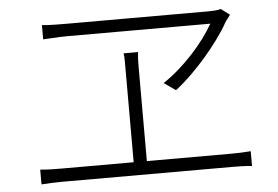

<svg xmlns="http://www.w3.org/2000/svg" viewBox="-46 -708 1048 725"><g transform="rotate(-5 478.0 -345.5)"><path d="M83 -101Q104 -99 124 -98.5Q144 -98 163 -98H437V-455Q437 -468 437 -482.5Q437 -497 435 -511H490Q488 -496 487.5 -483.5Q487 -471 487 -455V-98H806Q845 -98 881 -101V-45Q862 -47 840.5 -47.5Q819 -48 806 -48H163Q127 -48 83 -45ZM137 -644Q158 -642 182 -641.5Q206 -641 230 -641H768Q780 -641 793.5 -642Q807 -643 815 -646L848 -621Q843 -614 838 -608Q833 -602 828 -594Q812 -565 789 -533.5Q766 -502 739 -470.5Q712 -439 682 -409.5Q652 -380 620 -355L576 -386Q606 -406 634.5 -431Q663 -456 688.5 -483.5Q714 -511 735 -539.5Q756 -568 771 -594H232Q220 -594 203.5 -593.5Q187 -593 172 -592Q155 -591 137 -590Z"/></g></svg>

Font: Kinto Sans Light
Style: Regular
Weight: 300
Designer: Authors: Ryoko NISHIZUKA  (kana & ideographs); Paul D. Hunt (Latin, Greek & Cyrillic); Wenlong ZHANG  (bopomofo); Sandol
Foundry: Adobe Systems Incorporated, ookami Inc.
Version: Version 0.001